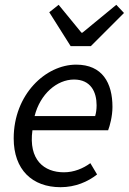

<svg xmlns="http://www.w3.org/2000/svg" viewBox="-20 -767 536 799"><path d="M232 12C294 12 346 -11 384 -41L356 -88C326 -66 288 -50 246 -50C163 -50 98 -102 115 -225H430C437 -243 448 -283 448 -322C448 -422 406 -498 297 -498C170 -498 37 -374 37 -191C37 -61 114 12 232 12ZM124 -284C147 -376 217 -436 288 -436C358 -436 382 -384 382 -329C382 -312 380 -298 376 -284ZM274 -575H358L496 -713L464 -747L323 -631H319L224 -747L185 -716Z"/></svg>

Font: Source Sans Pro
Style: Italic
Weight: 400
Italic angle: -11°
Designer: Paul D. Hunt
Foundry: Adobe Systems Incorporated
Version: Version 3.006;hotconv 1.0.111;makeotfexe 2.5.65597